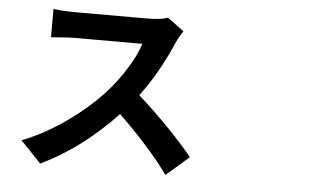

<svg xmlns="http://www.w3.org/2000/svg" viewBox="-52 -808 1604 936"><g transform="rotate(5 750.0 -339.5)"><path d="M788.1 43Q696.3 -84 542 -233.4Q370.1 -51.8 174.8 41L74.2 -64.5Q185.5 -106.4 298.8 -188.5Q400.4 -261.7 474.6 -344.7Q523.4 -400.4 564 -466.3Q604.5 -532.2 620.1 -584H289.1Q260.7 -584 201.2 -579.1Q180.7 -577.1 173.8 -577.1V-715.8Q219.7 -709 289.1 -709H632.8Q698.2 -709 734.4 -721.7L814.5 -662.1Q795.9 -636.7 780.3 -601.6Q714.8 -450.2 627 -333Q695.3 -273.4 778.3 -188.5Q852.5 -111.3 899.4 -53.7Z"/></g></svg>

Font: Bpmf GenYo Gothic B
Style: B
Weight: 700
Foundry: But Ko
Version: Version 1.320